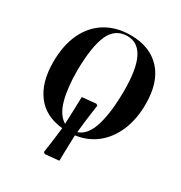

<svg xmlns="http://www.w3.org/2000/svg" viewBox="-217 -897 1189 1264"><g transform="rotate(30 377.5 -264.5)"><path d="M310 216 297 208Q303 166 310.5 112.5Q318 59 323 11Q191 -2 122.5 -93Q54 -184 54 -336Q54 -466 98 -557.5Q142 -649 222 -697Q302 -745 409 -745Q555 -745 637.5 -656.5Q720 -568 720 -402Q720 -285 682 -196.5Q644 -108 576.5 -55Q509 -2 419 10Q418 39 417 76Q416 113 415 147.5Q414 182 414 206ZM422 -16Q491 -38 522 -142Q553 -246 553 -408Q553 -571 513 -650Q473 -729 393 -729Q302 -729 261.5 -641.5Q221 -554 219 -368Q219 -237 243.5 -147.5Q268 -58 325 -23Q327 -74 329 -129Q331 -184 332 -231L437 -241L449 -233Q445 -203 439.5 -164.5Q434 -126 429.5 -87Q425 -48 422 -16Z"/></g></svg>

Font: Literata 72pt
Style: Bold Italic
Weight: 700
Italic angle: -2°
Designer: Latin by Veronika Burian and Jose Scaglione. Greek by Irene Vlachou. Cyrillic by Vera Evstafieva
Foundry: TypeTogether
Version: Version 3.002